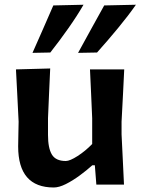

<svg xmlns="http://www.w3.org/2000/svg" viewBox="-20 -798 612 830"><path d="M212.5 12.5Q58.5 12.5 58.5 -165Q58.5 -197.5 59.5 -222Q60.5 -246.5 60.5 -272Q57 -340.5 54.5 -392.2Q52 -444 49 -498L197 -502Q194.5 -447.5 192.2 -396Q190 -344.5 187.5 -287V-214.5Q187.5 -158 204.2 -130Q221 -102 264.5 -102Q282 -102 315.5 -123.5Q349 -145 378.5 -175.5V-287Q376 -344 373.8 -394Q371.5 -444 369 -498H517Q514.5 -443.5 511.8 -392Q509 -340.5 505.5 -272V-217Q508.5 -155 511 -104.8Q513.5 -54.5 516 0H396.5L390 -83.5H379Q354 -61 324 -39Q294 -17 264.5 -2.2Q235 12.5 212.5 12.5ZM317.5 -569.5Q346 -621.5 374.2 -672.8Q402.5 -724 430.5 -774.5L567.5 -777.5Q536 -732 490.2 -676.5Q444.5 -621 399.5 -571ZM120.5 -569.5Q143.5 -621.5 166 -672.5Q188.5 -723.5 210.5 -774.5L341 -777.5Q315 -732 276 -676.5Q237 -621 197.5 -571Z"/></svg>

Font: Commissioner Loud SemiBold
Style: Regular
Weight: 600
Designer: Kostas Bartsokas
Foundry: Kostas Bartsokas
Version: Version 1.000; ttfautohint (v1.8.3)